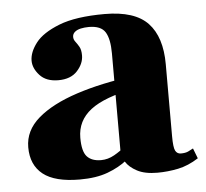

<svg xmlns="http://www.w3.org/2000/svg" viewBox="-42 -526 625 583"><g transform="rotate(-5 270.5 -235.0)"><path d="M415 12Q377 12 353.5 -0.5Q330 -13 319.5 -30Q309 -47 309 -60V-361Q309 -405 296 -426Q283 -447 246 -447Q233 -447 221.5 -444.5Q210 -442 203 -436Q196 -430 196 -421Q196 -413 201.5 -406Q207 -399 212.5 -389.5Q218 -380 218 -363Q218 -338 198 -316Q178 -294 140 -294Q103 -294 83.5 -315.5Q64 -337 64 -360Q64 -386 85.5 -414Q107 -442 158 -462Q209 -482 297 -482Q389 -482 429 -439.5Q469 -397 469 -314V-95Q469 -60 474.5 -50Q480 -40 491 -40Q505 -40 513.5 -44Q522 -48 529 -52L541 -21Q510 -1 478.5 5.5Q447 12 415 12ZM179 12Q103 12 67 -16.5Q31 -45 31 -99Q31 -150 74 -187Q117 -224 193 -249Q269 -274 369 -287V-249Q275 -231 233 -198.5Q191 -166 191 -114Q191 -72 205.5 -56.5Q220 -41 248 -41Q269 -41 288.5 -52Q308 -63 324 -77Q340 -91 349 -101L368 -74Q349 -54 324 -34Q299 -14 264 -1Q229 12 179 12Z"/></g></svg>

Font: Frank Ruhl Libre Black
Style: Regular
Weight: 900
Designer: Yanek Iontef
Foundry: Fontef
Version: Version 6.004